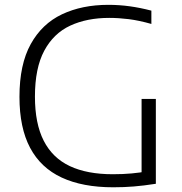

<svg xmlns="http://www.w3.org/2000/svg" viewBox="-20 -769 752 794"><path d="M448.5 5.5Q321.5 5.5 235 -34.8Q148.5 -75 104.5 -157.8Q60.5 -240.5 60.5 -368.5Q60.5 -502.5 107 -586.5Q153.5 -670.5 236.2 -709.8Q319 -749 428 -749Q473 -749 516.5 -743Q560 -737 606 -725V-670Q554.5 -684.5 512.5 -689.8Q470.5 -695 431.5 -695Q339.5 -695 270.5 -663Q201.5 -631 163 -559.2Q124.5 -487.5 124.5 -369.5Q124.5 -258 160.8 -187Q197 -116 268.5 -82.2Q340 -48.5 446.5 -48.5Q489 -48.5 524.5 -51.8Q560 -55 590.5 -61L565.5 -32.5V-360H624.5V-9Q573 -1 532.8 2.2Q492.5 5.5 448.5 5.5Z"/></svg>

Font: Encode Sans SC SemiExpanded Light
Style: Regular
Weight: 300
Width: 6
Designer: Multiple Designers
Foundry: Impallari Type
Version: Version 3.002